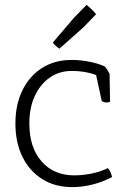

<svg xmlns="http://www.w3.org/2000/svg" viewBox="-20 -755 528 785"><path d="M396 -342 373 -448Q330 -465 274 -465Q222 -465 183 -437.5Q144 -410 122 -362Q100 -314 100 -250Q100 -152 150 -95Q200 -38 284 -38Q319 -38 357 -46Q395 -54 421 -68Q428 -60 432 -50.5Q436 -41 438 -31Q402 -12 360 -1Q318 10 275 10Q205 10 153 -22.5Q101 -55 72 -113.5Q43 -172 43 -250Q43 -328 72 -386.5Q101 -445 152.5 -477.5Q204 -510 274 -510Q308 -510 346 -502.5Q384 -495 409 -483Q420 -470 428 -453L430 -339Q422 -336 415 -336Q405 -336 396 -342ZM322 -644 223 -556Q205 -568 196 -581L283 -683L334 -735Q347 -724 355 -716.5Q363 -709 373 -697Z"/></svg>

Font: Scope One
Style: Regular
Weight: 400
Designer: Dalton Maag Ltd
Foundry: Dalton Maag Ltd
Version: Version 1.001; ttfautohint (v1.4.1) -l 11 -r 50 -G 50 -x 14 